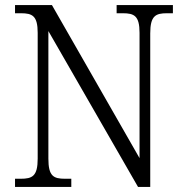

<svg xmlns="http://www.w3.org/2000/svg" viewBox="-20 -734 729 754"><path d="M39 0H260V-32H236C190 -32 170 -42 170 -111V-612L522 0H570V-603C570 -672 591 -682 636 -682H659V-714H438V-682H462C507 -682 528 -672 528 -605V-113L184 -714H39V-682H62C107 -682 128 -672 128 -605V-111C128 -42 107 -32 61 -32H39Z"/></svg>

Font: Noto Serif Georgian SemiCondensed Light
Style: Regular
Weight: 300
Width: 4
Designer: Monotype Design Team, Akaki Razmadze
Foundry: Google LLC
Version: Version 2.003